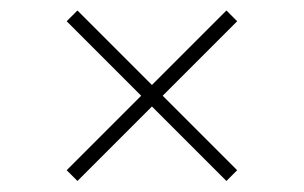

<svg xmlns="http://www.w3.org/2000/svg" viewBox="-20 -408 565 357"><path d="M104 -91.5 401 -388.5 421 -368.5 124 -71.5ZM104 -368.5 124 -388.5 421 -91.5 401 -71.5Z"/></svg>

Font: Newsreader 36pt Light
Style: Regular
Weight: 300
Designer: Hugues Gentile
Foundry: Production Type
Version: Version 1.003